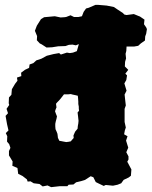

<svg xmlns="http://www.w3.org/2000/svg" viewBox="-20 -745 628 792"><path d="M176 20 156 24 143 14 119 11 106 3 94 4 91 -5 73 -19 55 -28 52 -52 31 -61 32 -79 17 -104V-122L23 -135L18 -150L9 -161L10 -183L4 -196L15 -207L9 -233L3 -267L13 -278L7 -296L18 -312L16 -319L17 -343L27 -354L29 -377L42 -399L52 -412L50 -425L68 -431L67 -445L83 -457L100 -465L102 -479L118 -485L130 -496L151 -503L173 -515L201 -522L224 -526L231 -520L256 -528L268 -526L281 -528L297 -534L305 -562V-563L293 -558L279 -561L264 -560L250 -555L220 -554L195 -550L172 -549L152 -562L144 -566L132 -579L133 -596L124 -618L132 -639L149 -666L162 -674L206 -678L230 -673L246 -674L253 -675L271 -682L285 -675H304L318 -678L325 -696L335 -710L346 -713L374 -725H384L420 -722L450 -716L466 -705L486 -692L493 -685L502 -683L532 -687L554 -678L557 -677L576 -664L574 -645L583 -632L586 -625L583 -606L579 -595L578 -578L561 -566L550 -556L533 -553H507H502L501 -535L498 -523L500 -504L496 -490L495 -471L509 -457L497 -441L504 -434L501 -415L493 -401L502 -371L494 -355L497 -327L499 -310L494 -296V-242L499 -219L495 -207L492 -191L506 -183L500 -165L509 -136L501 -117L510 -100V-87L505 -78L522 -46L520 -20L511 -13L490 -3L480 11L465 17L446 21L416 18L408 22L385 11L375 6L365 -14L354 -18L331 -3L315 2L294 7L283 16L263 17L258 23H227L191 27ZM253 -159 262 -160 272 -162 277 -168 284 -176 283 -186 286 -193 290 -202 300 -214 301 -225 303 -236 304 -247 303 -255 302 -265 300 -281 306 -288 305 -298V-305L303 -316V-326L302 -340L301 -350L293 -352L279 -355L272 -357L262 -356H244L230 -338L223 -330L216 -323L211 -317L213 -302L210 -295L207 -286L211 -275L215 -265L213 -255L210 -244L208 -234V-224L209 -212L214 -201L217 -193L218 -185L219 -176L225 -164L232 -163L242 -161Z"/></svg>

Font: Winky Rough Black
Style: Regular
Weight: 900
Designer: Simon Atzbach
Foundry: typofactur
Version: Version 1.206; ttfautohint (v1.8.4.7-5d5b)